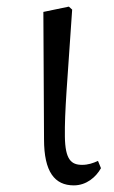

<svg xmlns="http://www.w3.org/2000/svg" viewBox="-20 -546 343 580"><path d="M203 14C241 14 270 -11 285 -38L276 -60C261 -53 246 -48 228 -48C195 -48 177 -64 176 -133C175 -211 183 -293 198 -517L188 -526L111 -510L113 -125C113 -27 145 14 203 14Z"/></svg>

Font: Shippori Mincho
Style: Regular
Weight: 400
Designer: Bonji Tadano  Ryoko NISHIZUKA  (kana & ideographs); Frank Grießhammer (Latin, Greek & Cyrillic); Wenlong ZHANG  (bopomof
Foundry: Adobe Systems Incorporated
Version: Version 1.003;PS 1.001;hotconv 16.6.54;makeotf.lib2.5.65590